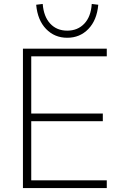

<svg xmlns="http://www.w3.org/2000/svg" viewBox="-20 -951 610 971"><path d="M96 0V-705H520V-666H138V-377H500V-338H138V-39H520V0ZM320 -760Q256 -760 213 -804.5Q170 -849 163 -927L196 -931Q201 -867 234 -831.5Q267 -796 320 -796Q373 -796 406.5 -831.5Q440 -867 444 -931L477 -927Q470 -849 427 -804.5Q384 -760 320 -760Z"/></svg>

Font: Nunito Sans 12pt ExtraLight
Style: Regular
Weight: 200
Version: Version 3.101;gftools[0.9.27]